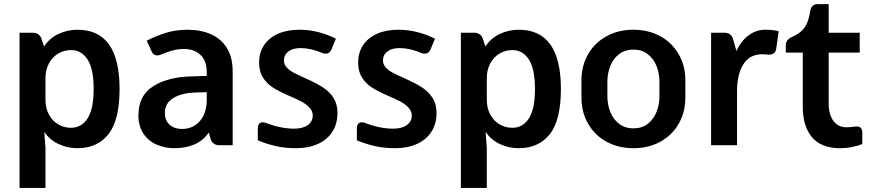

<svg xmlns="http://www.w3.org/2000/svg" viewBox="-20 -711 4271 940"><path d="M565.4 -275.4Q565.4 -122.1 510.7 -53.7Q456.1 14.6 359.4 14.6Q311 14.6 267.6 -5.4Q224.1 -25.4 196.8 -65.4L202.6 13.7V209H75.7V-550.8H140.6Q155.3 -550.8 165.3 -544.7Q175.3 -538.6 181.6 -525.4L195.8 -483.4Q222.7 -524.4 266.4 -544.9Q310.1 -565.4 359.4 -565.4Q565.4 -565.4 565.4 -275.4ZM438.5 -275.4Q438.5 -373.5 408.7 -419.7Q378.9 -465.8 327.6 -465.8Q293.5 -465.8 264.9 -448.7Q236.3 -431.6 219.5 -400.4Q202.6 -369.1 202.6 -328.1V-222.7Q202.6 -181.6 219.5 -150.4Q236.3 -119.1 264.9 -102.3Q293.5 -85.4 327.6 -85.4Q378.9 -85.4 408.7 -131.3Q438.5 -177.2 438.5 -275.4Z M1119.1 -361.3V0H1053.7Q1024.9 0 1012.7 -25.4L1002 -62Q974.6 -22 931.4 -3.7Q888.2 14.6 834.5 14.6Q789.1 14.6 748.8 -2.2Q708.5 -19 683.1 -55.4Q657.7 -91.8 657.7 -146.5Q657.7 -242.2 728.5 -287.8Q799.3 -333.5 914.1 -336.9L992.2 -339.4V-358.4Q992.2 -413.6 961.4 -442.4Q930.7 -471.2 880.9 -471.2Q850.6 -471.2 823 -463.4Q795.4 -455.6 767.1 -443.4Q756.8 -439.5 749.5 -439.5Q730.5 -439.5 721.2 -461.4L698.2 -511.7Q736.8 -532.2 787.6 -548.8Q838.4 -565.4 897.5 -565.4Q962.4 -565.4 1012.2 -543.7Q1062 -522 1090.6 -476.3Q1119.1 -430.7 1119.1 -361.3ZM992.2 -220.7V-259.8L932.6 -257.8Q868.2 -255.4 827.6 -230.5Q787.1 -205.6 787.1 -157.7Q787.1 -120.6 810.8 -100.1Q834.5 -79.6 872.1 -79.6Q906.2 -79.6 933.6 -96.7Q960.9 -113.8 976.6 -145.8Q992.2 -177.7 992.2 -220.7Z M1242.2 -23.9V-82Q1242.2 -96.7 1248.5 -104.5Q1254.9 -112.3 1266.1 -112.3Q1274.4 -112.3 1282.7 -108.9Q1355.5 -81.1 1419.9 -81.1Q1462.9 -81.1 1487.1 -98.9Q1511.2 -116.7 1511.2 -145.5Q1511.2 -167.5 1494.4 -185.1Q1477.5 -202.6 1452.9 -215.3Q1428.2 -228 1389.2 -244.6Q1344.2 -264.2 1314.7 -283.4Q1285.2 -302.7 1266.8 -332.3Q1248.5 -361.8 1248.5 -403.8Q1248.5 -454.1 1273.2 -490.5Q1297.9 -526.9 1342 -546.1Q1386.2 -565.4 1444.8 -565.4Q1537.6 -565.4 1624.5 -521.5L1603.5 -470.2Q1594.2 -448.2 1574.7 -448.2Q1566.4 -448.2 1557.6 -451.7Q1501 -475.6 1451.7 -475.6Q1413.6 -475.6 1391.8 -459Q1370.1 -442.4 1370.1 -415Q1370.1 -395.5 1383.8 -380.6Q1397.5 -365.7 1418.9 -354.5Q1440.4 -343.3 1484.4 -323.7Q1532.2 -302.2 1563.5 -281.5Q1594.7 -260.7 1613.5 -230.7Q1632.3 -200.7 1632.3 -158.7Q1632.3 -104.5 1606.9 -65.4Q1581.5 -26.4 1535.6 -5.9Q1489.7 14.6 1429.7 14.6Q1377 14.6 1332 4.6Q1287.1 -5.4 1242.2 -23.9Z M1727.1 -23.9V-82Q1727.1 -96.7 1733.4 -104.5Q1739.7 -112.3 1751 -112.3Q1759.3 -112.3 1767.6 -108.9Q1840.3 -81.1 1904.8 -81.1Q1947.8 -81.1 1971.9 -98.9Q1996.1 -116.7 1996.1 -145.5Q1996.1 -167.5 1979.2 -185.1Q1962.4 -202.6 1937.7 -215.3Q1913.1 -228 1874 -244.6Q1829.1 -264.2 1799.6 -283.4Q1770 -302.7 1751.7 -332.3Q1733.4 -361.8 1733.4 -403.8Q1733.4 -454.1 1758.1 -490.5Q1782.7 -526.9 1826.9 -546.1Q1871.1 -565.4 1929.7 -565.4Q2022.5 -565.4 2109.4 -521.5L2088.4 -470.2Q2079.1 -448.2 2059.6 -448.2Q2051.3 -448.2 2042.5 -451.7Q1985.8 -475.6 1936.5 -475.6Q1898.4 -475.6 1876.7 -459Q1855 -442.4 1855 -415Q1855 -395.5 1868.7 -380.6Q1882.3 -365.7 1903.8 -354.5Q1925.3 -343.3 1969.2 -323.7Q2017.1 -302.2 2048.3 -281.5Q2079.6 -260.7 2098.4 -230.7Q2117.2 -200.7 2117.2 -158.7Q2117.2 -104.5 2091.8 -65.4Q2066.4 -26.4 2020.5 -5.9Q1974.6 14.6 1914.6 14.6Q1861.8 14.6 1816.9 4.6Q1772 -5.4 1727.1 -23.9Z M2726.1 -275.4Q2726.1 -122.1 2671.4 -53.7Q2616.7 14.6 2520 14.6Q2471.7 14.6 2428.2 -5.4Q2384.8 -25.4 2357.4 -65.4L2363.3 13.7V209H2236.3V-550.8H2301.3Q2315.9 -550.8 2325.9 -544.7Q2335.9 -538.6 2342.3 -525.4L2356.4 -483.4Q2383.3 -524.4 2427 -544.9Q2470.7 -565.4 2520 -565.4Q2726.1 -565.4 2726.1 -275.4ZM2599.1 -275.4Q2599.1 -373.5 2569.3 -419.7Q2539.6 -465.8 2488.3 -465.8Q2454.1 -465.8 2425.5 -448.7Q2397 -431.6 2380.1 -400.4Q2363.3 -369.1 2363.3 -328.1V-222.7Q2363.3 -181.6 2380.1 -150.4Q2397 -119.1 2425.5 -102.3Q2454.1 -85.4 2488.3 -85.4Q2539.6 -85.4 2569.3 -131.3Q2599.1 -177.2 2599.1 -275.4Z M2826.7 -233.9V-316.9Q2826.7 -389.2 2859.4 -445.8Q2892.1 -502.4 2950 -533.9Q3007.8 -565.4 3081.1 -565.4Q3154.3 -565.4 3212.2 -533.9Q3270 -502.4 3302.7 -445.8Q3335.4 -389.2 3335.4 -316.9V-233.9Q3335.4 -161.6 3302.7 -105Q3270 -48.3 3212.2 -16.8Q3154.3 14.6 3081.1 14.6Q3007.8 14.6 2950 -16.8Q2892.1 -48.3 2859.4 -105Q2826.7 -161.6 2826.7 -233.9ZM3208.5 -240.2V-310.5Q3208.5 -353 3193.8 -388.9Q3179.2 -424.8 3150.4 -446.5Q3121.6 -468.3 3081.1 -468.3Q3040.5 -468.3 3011.7 -446.5Q2982.9 -424.8 2968.3 -388.9Q2953.6 -353 2953.6 -310.5V-240.2Q2953.6 -197.8 2968.3 -161.9Q2982.9 -126 3011.7 -104.2Q3040.5 -82.5 3081.1 -82.5Q3121.6 -82.5 3150.4 -104.2Q3179.2 -126 3193.8 -161.9Q3208.5 -197.8 3208.5 -240.2Z M3792.5 -558.1 3780.3 -472.7Q3777.8 -456.5 3768.1 -449.7Q3758.3 -442.9 3740.2 -443.4Q3730.5 -445.3 3710.4 -445.3Q3650.9 -445.3 3619.6 -396.7Q3588.4 -348.1 3588.4 -263.2V0H3461.4V-550.8H3526.4Q3541 -550.8 3551 -544.7Q3561 -538.6 3567.4 -525.4L3585.4 -461.4Q3606.4 -508.3 3643.6 -536.9Q3680.7 -565.4 3728 -565.4Q3764.6 -565.4 3792.5 -558.1Z M4174.3 -91.8Q4201.7 -91.8 4201.7 -60.1V-5.9Q4149.9 14.6 4093.8 14.6Q4000.5 14.6 3955.3 -39.3Q3910.2 -93.3 3910.2 -187.5V-453.6H3827.1V-487.8Q3827.1 -502.4 3834 -512.2Q3840.8 -522 3854.5 -528.8Q3885.3 -542 3903.6 -558.8Q3921.9 -575.7 3931.6 -599.1Q3941.4 -622.6 3946.8 -657.7Q3950.2 -674.8 3959.2 -682.9Q3968.3 -690.9 3984.4 -690.9H4037.1V-550.8H4189V-453.6H4037.1V-204.1Q4037.1 -150.9 4060.1 -119.4Q4083 -87.9 4124 -87.9Q4142.6 -87.9 4166.5 -91.3Q4169.4 -91.8 4174.3 -91.8Z"/></svg>

Font: Lycee Sans SemiBold
Style: Regular
Weight: 600
Designer: Justin Alvin
Foundry: Alkove Design
Version: Version 1.030